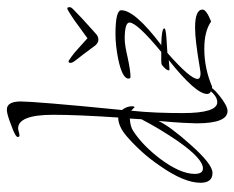

<svg xmlns="http://www.w3.org/2000/svg" viewBox="-82 -552 686 562"><g transform="rotate(-90 261.0 -271.0)"><path d="M518 -417Q521 -417 521 -409Q521 -405 510.5 -395.5Q500 -386 486 -372L445 -335Q436 -326 426 -326Q417 -326 409 -335L383 -370Q373 -383 365.5 -392.5Q358 -402 358 -407Q358 -415 364 -413Q366 -412 376.5 -404.5Q387 -397 400 -385L430 -358Q438 -364 446.5 -370Q455 -376 470 -387Q479 -394 493.5 -403.5Q508 -413 514 -416Q516 -417 518 -417ZM217 52Q181 52 181 -39Q181 -50 182.5 -78Q184 -106 188 -150Q171 -115 120 -58Q62 8 36 8Q7 8 7 -27Q7 -75 56 -145Q77 -176 99 -200Q121 -224 143 -243Q172 -268 198 -268Q202 -327 204 -375Q206 -423 206 -458Q206 -561 166 -561Q163 -561 156 -559Q149 -557 146 -557Q141 -557 141 -562Q141 -569 175 -581Q208 -594 221 -594Q245 -594 245 -553Q245 -534 239 -460.5Q233 -387 220 -257Q231 -243 231 -227Q231 -220 227 -220Q227 -220 227 -220Q229 -220 218 -230Q214 -193 212.5 -155Q211 -117 211 -79Q211 22 243 22Q264 22 287 -13Q290 -13 290 -7Q290 6 261 29Q232 52 217 52ZM49 -20Q78 -20 130 -95Q166 -148 193 -200L195 -234Q171 -233 157 -223Q115 -195 77 -145Q33 -86 33 -44Q33 -20 49 -20ZM288 7Q267 5 267 -8Q267 -41 366 -120Q356 -119 349.5 -118.5Q343 -118 338 -118Q337 -118 336 -119Q336 -125 343 -132Q349 -138 352 -140Q355 -142 363 -142Q371 -142 390 -142Q476 -213 476 -235Q476 -249 428 -249Q410 -249 372 -240Q353 -236 339.5 -234Q326 -232 317 -232Q312 -232 312 -238Q312 -256 369 -268Q389 -272 407.5 -274Q426 -276 442 -276Q512 -276 512 -259Q512 -219 410 -142Q459 -141 459 -133Q459 -129 433 -127L387 -124Q311 -57 311 -36Q311 -27 327 -27Q329 -27 333 -27.5Q337 -28 343 -29Q384 -36 413 -39.5Q442 -43 461 -43Q514 -43 514 -21Q514 -10 479 4Q451 -16 399 -16Q342 -16 288 7Z"/></g></svg>

Font: Shalimar
Style: Regular
Weight: 400
Designer: Robert E. Leuschke
Foundry: Robert E. Leuschke
Version: Version 1.010; ttfautohint (v1.8.3)